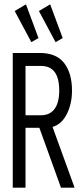

<svg xmlns="http://www.w3.org/2000/svg" viewBox="-20 -868 390 888"><path d="M39 0V-623H164Q241 -623 277 -576Q313 -529 313 -449Q313 -388 289 -340.5Q265 -293 223 -281L325 0H262L162 -277H98V0ZM98 -335H170Q211 -335 232.5 -364.5Q254 -394 254 -449Q254 -563 170 -563H98ZM125 -673 48 -817 100 -848 158 -692ZM237 -673 160 -817 212 -848 270 -692Z"/></svg>

Font: Inconsolata ExtraCondensed
Style: Regular
Weight: 400
Width: 2
Monospace: yes
Designer: Raph Levien, Cyreal, Brenton Simpson
Foundry: Raph Levien, Cyreal, Google
Version: Version 3.001; ttfautohint (v1.8.2.53-6de2)